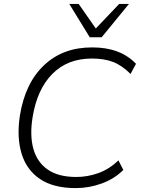

<svg xmlns="http://www.w3.org/2000/svg" viewBox="-20 -956 724 984"><path d="M368 8Q254 8 185 -38.5Q116 -85 90.5 -169Q65 -253 82 -364Q109 -531 206.5 -622.5Q304 -714 454 -713Q597 -713 677 -629L649 -577Q605 -621 559.5 -638.5Q514 -656 451 -656Q326 -656 248 -577Q170 -498 147 -355Q132 -262 151 -193.5Q170 -125 224.5 -87Q279 -49 371 -49Q429 -49 484.5 -69Q540 -89 587 -134L612 -85Q566 -39 501 -15.5Q436 8 368 8ZM440 -765 335 -936H383L471 -810L591 -936H641L501 -765Z"/></svg>

Font: Mulish Light
Style: Italic
Weight: 300
Italic angle: -9°
Designer: Vernon Adams
Foundry: Vernon Adams
Version: Version 3.603; ttfautohint (v1.8.3)